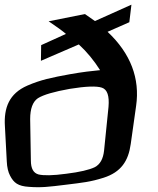

<svg xmlns="http://www.w3.org/2000/svg" viewBox="-87 -776 675 821"><path d="M88 -516 250 -586C285 -554 315 -517 341 -476C308 -473 265 -468 214 -459C132 -444 88 -435 30 -410C-48 -376 -71 -315 -66 -236L-58 -86C-57 -61 -52 -40 -44 -25C-28 6 -10 20 37 23C90 27 121 23 194 14C267 5 299 2 356 -16C431 -40 462 -88 472 -160L495 -323C512 -440 472 -547 373 -640L466 -681L475 -756L319 -686L276 -716L121 -685C155 -662 180 -644 195 -631L89 -583ZM358 -132C354 -96 341 -73 318 -61C295 -50 254 -40 196 -33C138 -25 99 -25 78 -30C56 -36 45 -55 45 -90L42 -267C42 -311 53 -341 75 -356C99 -371 144 -384 211 -396C279 -407 326 -409 349 -401C372 -393 381 -366 377 -319Z"/></svg>

Font: Gamestation Warped
Style: Regular
Weight: 400
Designer: Jonas Hecksher
Foundry: Jonas Hecksher, Playtypeª, e-types AS
Version: Version 1.003